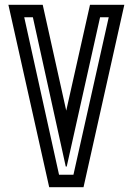

<svg xmlns="http://www.w3.org/2000/svg" viewBox="-20 -780 553 800"><path d="M185 0 15 -760H158L256 -319L355 -760H498L328 0ZM433 -708H397L258 -86H254L117 -708H81L226 -52H286Z"/></svg>

Font: Aurach Bi
Style: Regular
Weight: 400
Designer: Peter Wiegel
Foundry: Peter Wiegel
Version: Version 1.002